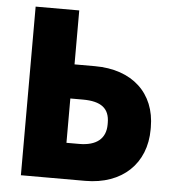

<svg xmlns="http://www.w3.org/2000/svg" viewBox="-51 -747 714 794"><g transform="rotate(5 306.0 -350.0)"><path d="M65 0H332C485 0 583 -93 583 -236V-244C583 -386 486 -476 331 -476H246V-700H65ZM241 -150V-334H293C369 -334 404 -307 404 -247V-240C404 -182 366 -150 294 -150Z"/></g></svg>

Font: Fixel Text ExtraBold
Style: Regular
Weight: 800
Width: 4
Designer: AlfaBravo + MacPaw
Foundry: Kyrylo Tkachov, Marchela Mozhyna, Serhii Makarenko, Maria Weinstein, Zakhar Kryvoshyya
Version: Version 1.211